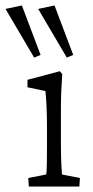

<svg xmlns="http://www.w3.org/2000/svg" viewBox="-72 -681 341 701"><path d="M33.2 0 31.2 -31.2 96.7 -43.9Q97.7 -47.9 98.1 -55.7Q98.6 -63.5 99.1 -85.4Q99.6 -107.4 99.6 -151.4V-210Q99.6 -257.8 97.7 -296.4Q95.7 -335 93.8 -348.6L28.3 -362.3V-389.6L146.5 -420.9L155.3 -410.2Q153.3 -379.9 151.9 -351.6Q150.4 -323.2 150.4 -284.2V-161.1Q150.4 -111.3 151.9 -81.5Q153.3 -51.8 154.3 -43.9L219.7 -31.2L217.8 0ZM171.9 -470.7 67.4 -648.4 127 -661.1 195.3 -480.5ZM52.7 -470.7 -51.8 -648.4 7.8 -661.1 76.2 -480.5Z"/></svg>

Font: Crimson Pro ExtraLight
Style: Regular
Weight: 250
Designer: Jacques Le Bailly
Foundry: Baron von Fonthausen
Version: Version 1.003